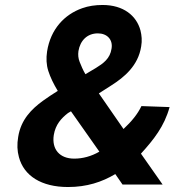

<svg xmlns="http://www.w3.org/2000/svg" viewBox="-20 -741 701 771"><path d="M53 -191C48 -162 49 -135 56 -110C76 -35 146 10 253 10C329 10 389 -10 443 -42L472 0H633L546 -124C597 -180 640 -234 661 -311L548 -315C532 -282 509 -254 476 -223L377 -366L427 -398C479 -431 535 -477 547 -555C551 -578 549 -599 544 -619C528 -678 476 -721 392 -721C363 -721 335 -717 310 -708C239 -683 183 -624 169 -534C165 -507 166 -481 174 -456C182 -431 195 -404 212 -376C191 -363 170 -349 152 -336C107 -303 64 -261 53 -191ZM196 -199C203 -241 226 -266 253 -287L265 -294L379 -132C346 -113 312 -104 278 -104C220 -104 187 -141 196 -199ZM295 -536C302 -578 330 -607 373 -607C410 -607 434 -582 428 -546C422 -505 394 -486 365 -468L323 -443C313 -460 306 -477 300 -492C294 -507 293 -521 295 -536Z"/></svg>

Font: Asimov Pro
Style: BdObl
Weight: 700
Designer: Google
Version: Version 2.000980; 2014